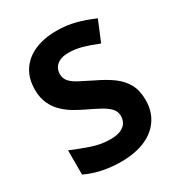

<svg xmlns="http://www.w3.org/2000/svg" viewBox="-174 -840 899 966"><g transform="rotate(-30 275.5 -357.0)"><path d="M511 -198Q511 -135 480 -88Q449 -41 390.5 -15.5Q332 10 248 10Q211 10 175.5 5Q140 0 107.5 -9.5Q75 -19 46 -33V-174Q97 -152 151.5 -133.5Q206 -115 260 -115Q297 -115 319.5 -125Q342 -135 352.5 -152Q363 -169 363 -191Q363 -218 344.5 -237Q326 -256 295 -272.5Q264 -289 224 -308Q199 -320 170 -336.5Q141 -353 114.5 -377.5Q88 -402 71 -437Q54 -472 54 -521Q54 -585 83.5 -630.5Q113 -676 167.5 -700Q222 -724 296 -724Q352 -724 402.5 -711Q453 -698 508 -674L459 -556Q410 -576 371 -587Q332 -598 291 -598Q263 -598 243 -589Q223 -580 212.5 -564Q202 -548 202 -526Q202 -501 217 -483.5Q232 -466 262 -450Q292 -434 337 -412Q392 -386 430.5 -358Q469 -330 490 -292Q511 -254 511 -198Z"/></g></svg>

Font: Noto Sans Myanmar
Style: Regular
Weight: 400
Designer: Monotype Design Team
Foundry: Monotype Imaging Inc.
Version: Version 2.107